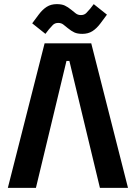

<svg xmlns="http://www.w3.org/2000/svg" viewBox="-20 -910 674 930"><path d="M422 -700 600 0H464L316 -615H302L154 0H18L196 -700ZM200 -746 136 -797 168 -840Q186 -864 206.5 -877Q227 -890 255 -890Q279 -890 294 -883Q309 -876 326 -862Q336 -854 346.5 -845.5Q357 -837 372 -837Q388 -837 398 -847Q408 -857 417 -868L434 -890L498 -839L466 -796Q448 -772 427.5 -759Q407 -746 379 -746Q355 -746 340 -753Q325 -760 308 -774Q298 -782 287.5 -790.5Q277 -799 262 -799Q246 -799 236 -789Q226 -779 217 -768Z"/></svg>

Font: Space 7353
Style: Regular
Weight: 400
Designer: Christine Claussen + Ruben Lyon  (Space 7353)
Version: Version 1.000;FEAKit 1.0